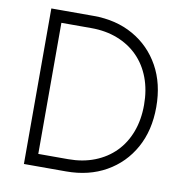

<svg xmlns="http://www.w3.org/2000/svg" viewBox="-79 -775 820 851"><g transform="rotate(10 331.0 -350.0)"><path d="M84 -700V0H139V-700ZM274 0Q376 0 453.5 -44Q531 -88 574.5 -166.5Q618 -245 618 -350Q618 -455 574.5 -533.5Q531 -612 453.5 -656Q376 -700 274 -700H114V-645H274Q339 -645 392.5 -624Q446 -603 484 -564.5Q522 -526 542.5 -471.5Q563 -417 563 -350Q563 -283 542.5 -228.5Q522 -174 484 -135.5Q446 -97 392.5 -76Q339 -55 274 -55H114V0Z"/></g></svg>

Font: Jost Light
Style: Regular
Weight: 300
Version: Version 3.710